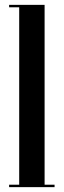

<svg xmlns="http://www.w3.org/2000/svg" viewBox="-20 -770 262 790"><path d="M17.5 0V-10H59V-740H17.5V-750H163.5V-10H204.5V0Z"/></svg>

Font: Imbue 100pt SemiBold
Style: Regular
Weight: 600
Designer: Tyler Finck
Foundry: Etcetera Type Company
Version: Version 1.102; ttfautohint (v1.8.3)